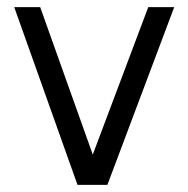

<svg xmlns="http://www.w3.org/2000/svg" viewBox="-20 -520 530 540"><path d="M20 -500H93L256 -43H225L397 -500H470L282 0H198Z"/></svg>

Font: Uncut Sans Variable
Style: Regular
Weight: 400
Designer: Kasper Nordkvist
Foundry: UNCUT.wtf
Version: Version 1.304;Glyphs 3.2 (3246)